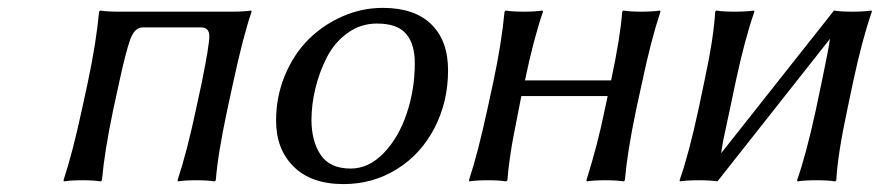

<svg xmlns="http://www.w3.org/2000/svg" viewBox="-20 -460 2245 490"><path d="M282.2 -430.2H573.2Q601.6 -430.2 621.1 -433.1L622.1 -430.2Q601.1 -369.6 575.2 -250L560.1 -180.2Q535.6 -65.4 530.8 0L527.8 2.9Q509.8 0 481.9 0Q452.1 0 434.1 2.9L433.1 0Q457 -71.8 480 -180.2L495.1 -250Q514.2 -345.2 514.2 -367.2Q514.2 -390.1 493.2 -390.1H344.2Q323.7 -390.1 312.5 -359.6Q301.3 -329.1 284.2 -250L269 -180.2Q246.6 -73.7 240.2 0L236.8 2.9Q218.8 0 190.9 0Q161.1 0 143.1 2.9L142.1 0Q165 -69.3 189 -180.2L204.1 -250Q225.6 -351.1 232.9 -430.2L235.8 -433.1Q252.9 -430.2 282.2 -430.2Z M956.5 -439.9Q1038.1 -439.9 1080.8 -397.9Q1123.5 -356 1123.5 -280.8Q1123.5 -199.7 1088.6 -132.8Q1053.7 -65.9 992.4 -28.1Q931.2 9.8 856.9 9.8Q774.4 9.8 729.5 -34.7Q684.6 -79.1 684.6 -151.9Q684.6 -213.9 707.5 -268.6Q730.5 -323.2 768.3 -360.4Q806.2 -397.5 855.2 -418.7Q904.3 -439.9 956.5 -439.9ZM941.9 -399.9Q900.4 -399.9 866.9 -375.7Q833.5 -351.6 814.2 -313.7Q794.9 -275.9 784.9 -234.4Q774.9 -192.9 774.9 -153.8Q774.9 -100.1 798.3 -64.9Q821.8 -29.8 875 -29.8Q920.9 -29.8 959 -69.1Q997.1 -108.4 1017.8 -169.9Q1038.6 -231.4 1038.6 -298.8Q1038.6 -348.1 1016.1 -374Q993.7 -399.9 941.9 -399.9Z M1523.4 -180.2 1530.8 -214.8H1310.5L1303.7 -180.2Q1293.5 -127.9 1289.8 -108.9Q1286.1 -89.8 1281.5 -58.3Q1276.9 -26.9 1274.9 0L1271.5 2.9Q1253.4 0 1225.6 0Q1195.8 0 1177.7 2.9L1176.8 0Q1199.7 -69.3 1223.6 -180.2L1238.8 -250Q1260.3 -351.1 1267.6 -430.2L1270.5 -433.1Q1287.6 -430.2 1316.9 -430.2Q1345.2 -430.2 1364.7 -433.1L1365.7 -430.2Q1340.8 -356.9 1319.8 -254.9H1539.6Q1563.5 -367.2 1567.9 -430.2L1570.8 -433.1Q1587.9 -430.2 1616.7 -430.2Q1645 -430.2 1664.6 -433.1L1665.5 -430.2Q1641.6 -358.4 1618.7 -250L1603.5 -180.2Q1581.1 -73.7 1574.7 0L1571.8 2.9Q1553.2 0 1525.9 0Q1495.6 0 1477.5 2.9L1476.6 0Q1505.9 -93.3 1523.4 -180.2Z M1777.3 -251Q1801.8 -364.7 1805.2 -430.2L1808.1 -433.1Q1825.2 -430.2 1855 -430.2Q1884.8 -430.2 1904.3 -433.1L1905.3 -430.2Q1880.9 -360.8 1857.4 -251L1842.3 -179.2Q1839.4 -164.1 1834 -140.4Q1828.6 -116.7 1825.4 -99.9Q1822.3 -83 1820.3 -68.8L2108.4 -433.1Q2125.5 -430.2 2155.3 -430.2Q2184.6 -430.2 2204.1 -433.1L2205.1 -430.2Q2180.7 -360.8 2157.2 -251L2142.1 -179.2Q2117.7 -64.9 2114.3 0L2111.3 2.9Q2092.8 0 2064.5 0Q2033.2 0 2015.1 2.9L2014.2 0Q2037.6 -66.4 2062 -179.2L2077.1 -251Q2080.1 -265.1 2084.7 -288.3Q2089.4 -311.5 2092.8 -328.9Q2096.2 -346.2 2098.1 -360.8L1811 2.9Q1793 0 1764.2 0Q1733.4 0 1715.3 2.9L1714.4 0Q1737.8 -66.4 1762.2 -179.2Z"/></svg>

Font: Linear Smooth
Style: Italic
Weight: 400
Designer: Philipp H. Poll, Flanker
Foundry: Philipp H. Poll, reworked by Flanker
Version: Version 1.061 | FøM Fix